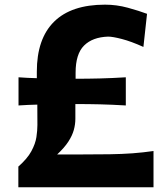

<svg xmlns="http://www.w3.org/2000/svg" viewBox="-20 -796 707 816"><path d="M58 0H632.4V-154.2Q587.3 -147.7 542.7 -144.4Q498.1 -141.2 446.1 -140.4Q394 -139.6 325.8 -139.6H223Q253.9 -168.5 270.5 -194.1Q287.1 -219.7 293.7 -243.6Q300.3 -267.5 300.3 -291.1V-353.7Q352.4 -353.9 404.2 -352.6Q456.1 -351.3 514.7 -347.8V-467.5Q456.4 -463.9 404.9 -462.6Q353.4 -461.3 301.3 -461.3V-487.2Q301.3 -566.6 337.2 -602.3Q373 -638.1 439.3 -640.4Q459.1 -640.4 498.1 -630.2Q537.2 -620.1 589.5 -596.5L604.9 -737.3Q571.4 -749.9 523.5 -763.1Q475.6 -776.2 426.4 -776.2Q283.1 -776.2 209.8 -703.8Q136.5 -631.4 136.5 -491.3V-463.7Q117.7 -464.2 98.2 -465.1Q78.8 -465.9 58.7 -467.5V-347.8Q79 -349 99.1 -350.1Q119.2 -351.1 138.6 -351.4L139 -264.9Q139 -241.9 134.8 -213.5Q130.5 -185.2 113.4 -153.5Q96.3 -121.8 58 -88.1Z"/></svg>

Font: Pinar-VF
Style: Regular
Weight: 300
Designer: Amin Abedi
Version: Version 3.0